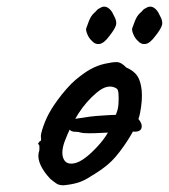

<svg xmlns="http://www.w3.org/2000/svg" viewBox="-20 -564 503 572"><path d="M245 -167Q239 -167 230.5 -167.5Q222 -168 213 -171Q198 -171 193 -173.5Q188 -176 184 -183Q175 -198 183 -203.5Q191 -209 225 -213Q248 -217 266.5 -218.5Q285 -220 303.5 -221Q322 -222 340 -222Q363 -222 372.5 -221Q382 -220 392 -210Q405 -195 401.5 -182.5Q398 -170 376 -172Q369 -171 350 -170Q331 -169 302 -169Q293 -169 279.5 -168Q266 -167 245 -167ZM169 -12Q156 -12 148.5 -17Q141 -22 130 -31Q111 -51 101.5 -71Q92 -91 95 -108Q98 -116 97.5 -123.5Q97 -131 97 -131Q92 -136 94 -137.5Q96 -139 98 -143Q104 -143 102 -154Q100 -162 109.5 -189Q119 -216 134 -240Q140 -250 152 -266.5Q164 -283 178.5 -299.5Q193 -316 205 -326Q230 -347 250 -358Q270 -369 292 -374Q314 -379 327.5 -379Q341 -379 356 -363Q379 -353 389 -338Q399 -323 402 -296Q405 -266 397 -226Q389 -186 349 -129Q324 -93 302 -74.5Q280 -56 251 -39Q230 -25 211 -19.5Q192 -14 169 -12ZM267 -124Q290 -148 303 -171.5Q316 -195 328 -230Q332 -240 333 -255.5Q334 -271 333 -285Q332 -299 326 -301Q315 -308 300.5 -305.5Q286 -303 268 -288Q237 -262 213.5 -225.5Q190 -189 172 -141Q161 -109 169.5 -90.5Q178 -72 203.5 -78Q229 -84 267 -124ZM253 -443Q245 -450 240 -462.5Q235 -475 237 -480Q239 -486 245 -501.5Q251 -517 261 -526Q264 -528 268 -533Q272 -538 276 -539Q289 -548 300.5 -541.5Q312 -535 319 -518Q329 -501 325.5 -489Q322 -477 306 -457Q290 -435 276.5 -433Q263 -431 253 -443ZM390 -443Q382 -450 377 -462.5Q372 -475 374 -480Q376 -486 382 -501.5Q388 -517 398 -526Q401 -528 405 -533Q409 -538 413 -539Q426 -548 437.5 -541.5Q449 -535 456 -518Q466 -501 462.5 -489Q459 -477 443 -457Q427 -435 413.5 -433Q400 -431 390 -443Z"/></svg>

Font: Caveat Medium
Style: Regular
Weight: 500
Designer: Pablo Impallari
Foundry: Pablo Impallari
Version: Version 2.000